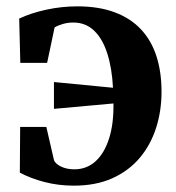

<svg xmlns="http://www.w3.org/2000/svg" viewBox="-20 -572 554 605"><path d="M212.5 13Q164 13 120 1.5Q76 -10 42.5 -28L43.5 -172H126L150 -68Q151.5 -62 159.8 -55Q168 -48 182.2 -43.2Q196.5 -38.5 214.5 -38.5Q253 -38.5 280.8 -63.5Q308.5 -88.5 323.5 -135Q338.5 -181.5 337.5 -246L150 -229V-313.5L336 -295.5Q333 -356.5 318.2 -403Q303.5 -449.5 276.8 -475.2Q250 -501 211 -501Q193 -501 177.2 -496.2Q161.5 -491.5 152 -485.5L128.5 -374H44L40.5 -513.5Q77.5 -531 126 -541.5Q174.5 -552 223.5 -552Q291.5 -552 341.5 -533.2Q391.5 -514.5 424.2 -479.5Q457 -444.5 473 -394.8Q489 -345 489 -283Q489 -222.5 471.8 -168.8Q454.5 -115 420 -74.2Q385.5 -33.5 333.8 -10.2Q282 13 212.5 13Z"/></svg>

Font: Merriweather 60pt
Style: Bold
Weight: 700
Version: Version 2.100